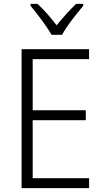

<svg xmlns="http://www.w3.org/2000/svg" viewBox="-20 -1060 534 987"><path d="M245 -881H299C322 -925 374 -990 408 -1030V-1040H371C336 -1006 303 -969 271 -930C242 -968 206 -1010 173 -1040H137V-1030C170 -991 220 -925 245 -881ZM438 -93V-144H148V-442H421V-493H148V-756H438V-807H91V-93Z"/></svg>

Font: Noto Sans Kannada UI SemiCondensed Light
Style: Regular
Weight: 300
Width: 4
Designer: Jelle Bosma - Monotype Design Team
Foundry: Monotype Imaging Inc.
Version: Version 2.005